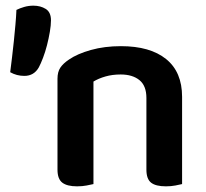

<svg xmlns="http://www.w3.org/2000/svg" viewBox="-20 -651 727 678"><path d="M497 -305Q497 -348 472.5 -368Q448 -388 406 -388Q377 -388 352.5 -381Q328 -374 310 -363V-1Q301 1 286 4Q271 7 252 7Q217 7 200 -6Q183 -19 183 -52V-373Q183 -397 193 -412Q203 -427 224 -441Q253 -461 301 -474.5Q349 -488 407 -488Q510 -488 566.5 -442.5Q623 -397 623 -309V-1Q615 1 599.5 4Q584 7 566 7Q530 7 513.5 -6Q497 -19 497 -52ZM117 -413Q100 -383 66 -383Q39 -383 16 -396Q19 -420 22.5 -448.5Q26 -477 29 -506.5Q32 -536 34.5 -564Q37 -592 38 -616Q50 -622 65.5 -626.5Q81 -631 98 -631Q123 -631 141.5 -619.5Q160 -608 160 -579Q160 -562 156 -538.5Q152 -515 146 -491.5Q140 -468 132 -447Q124 -426 117 -413Z"/></svg>

Font: Baloo Thambi 2 SemiBold
Style: Regular
Weight: 600
Designer: Aadarsh Rajan and Ek Type
Foundry: Ek Type
Version: Version 1.640;hotconv 1.0.111;makeotfexe 2.5.65597; ttfautoh